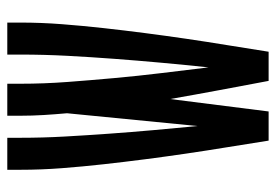

<svg xmlns="http://www.w3.org/2000/svg" viewBox="-138 -638 775 540"><g transform="rotate(-90 250.0 -367.5)"><path d="M125 0Q116 -58 106.5 -116Q97 -174 88.5 -232Q80 -290 72.5 -348Q65 -406 58.5 -464.5Q52 -523 47.5 -581.5Q43 -640 43 -698V-735H133V-698Q133 -636 136.5 -573.5Q140 -511 144.5 -448.5Q149 -386 154.5 -324Q160 -262 166 -200L202 -567Q199 -600 197 -632.5Q195 -665 195 -698V-735H285V-698Q285 -632 290 -565.5Q295 -499 301 -433Q307 -367 315 -301Q323 -235 331 -169Q338 -235 344 -301Q350 -367 355 -433.5Q360 -500 363.5 -566Q367 -632 367 -698V-735H457V-698Q457 -640 452.5 -581.5Q448 -523 441.5 -464.5Q435 -406 427.5 -348Q420 -290 411.5 -232Q403 -174 393.5 -116Q384 -58 375 0H293Q280 -69 267 -138.5Q254 -208 242 -277L207 0Z"/></g></svg>

Font: Iosevka SS10 Medium
Style: Regular
Weight: 500
Monospace: yes
Designer: Belleve Invis
Foundry: Belleve Invis
Version: Version 28.0.6; ttfautohint (v1.8.4)